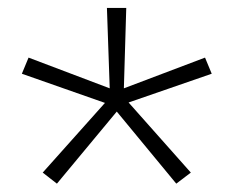

<svg xmlns="http://www.w3.org/2000/svg" viewBox="-20 -592 578 476"><path d="M34.2 -409.2 50.8 -449.2 252 -373 245.1 -572.3H293L287.1 -373L488.3 -449.2L504.9 -409.2L298.8 -337.9L453.1 -164.1L417 -136.7L269.5 -315.4L121.1 -136.7L85.9 -164.1L240.2 -336.9Z"/></svg>

Font: Gothic A1 ExtraLight
Style: Regular
Weight: 275
Designer: HanYang I&C Co.,Ltd.
Foundry: HanYang I&C Co.,Ltd.
Version: Version 2.50